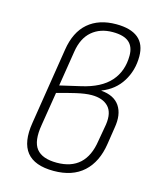

<svg xmlns="http://www.w3.org/2000/svg" viewBox="-107 -770 707 857"><g transform="rotate(15 246.0 -341.5)"><path d="M222 11Q134 11 97.5 -34.5Q61 -80 76 -172L132 -525Q145 -609 194.5 -651.5Q244 -694 324 -694Q391 -694 425.5 -666Q460 -638 460 -581Q460 -517 428 -465.5Q396 -414 336 -391V-390Q396 -385 421.5 -347Q447 -309 436 -246L424 -168Q411 -82 360 -35.5Q309 11 222 11ZM226 -28Q360 -28 381 -170L395 -250Q403 -306 377 -333Q351 -360 300 -360Q271 -360 228 -350Q185 -340 143 -328L118 -173Q105 -96 132 -62Q159 -28 226 -28ZM148 -364 243 -386Q332 -406 374.5 -454Q417 -502 417 -574Q417 -615 393 -635.5Q369 -656 318 -656Q260 -656 222 -623.5Q184 -591 174 -527Z"/></g></svg>

Font: Sofia Sans Semi Condensed ExtraLight
Style: Italic
Weight: 250
Italic angle: -9°
Version: Version 4.100